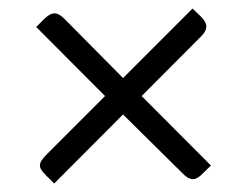

<svg xmlns="http://www.w3.org/2000/svg" viewBox="-20 -583 579 448"><path d="M267.1 -400.9 429.2 -563 448.2 -544.9Q461.4 -532.2 461.4 -521Q461.4 -509.3 447.3 -496.1L310.5 -358.9L472.2 -196.8L453.1 -178.2Q440.4 -165 430.2 -165Q418.5 -165 405.3 -179.2L267.1 -315.9L106.4 -154.8L87.4 -173.8Q80.6 -180.7 76.9 -186Q73.2 -191.4 73.2 -196.8Q73.2 -203.1 77.4 -209.2Q81.5 -215.3 88.4 -222.2L225.1 -358.9L64.5 -520L82.5 -538.1Q96.2 -551.8 107.4 -551.8Q113.3 -551.8 118.9 -548.3Q124.5 -544.9 131.3 -538.1Z"/></svg>

Font: Artifika
Style: Medium
Weight: 500
Designer: Yulya Zhdanova | Cyreal.org
Foundry: Yulya Zhdanova | Cyreal
Version: Version 1.000